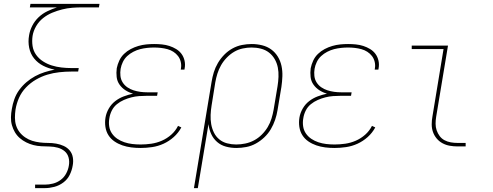

<svg xmlns="http://www.w3.org/2000/svg" viewBox="-20 -755 2540 990"><path d="M161 215V197H211Q232 197 253.5 191.5Q275 186 293 172.5Q311 159 321.5 139Q332 119 335 99Q339 77 333.5 57Q328 37 313 24.5Q298 12 278 6.5Q258 1 236.5 0.5Q215 0 193.5 -1Q172 -2 152.5 -7Q133 -12 115 -21Q97 -30 82 -43Q67 -56 57 -73Q47 -90 41.5 -109.5Q36 -129 36.5 -150.5Q37 -172 41 -193Q45 -218 54 -243.5Q63 -269 79 -291Q95 -313 116 -331Q137 -349 161 -362Q185 -375 210.5 -383Q236 -391 262 -396Q230 -402 202.5 -416Q175 -430 156 -453.5Q137 -477 130.5 -508.5Q124 -540 130 -573Q134 -598 146.5 -622.5Q159 -647 179 -666Q199 -685 224 -697Q249 -709 274 -717H134L137 -735H493L490 -717H404Q378 -717 352.5 -715Q327 -713 301 -706.5Q275 -700 249.5 -689.5Q224 -679 202 -661.5Q180 -644 166 -619.5Q152 -595 148 -570Q144 -543 148 -517.5Q152 -492 166.5 -472Q181 -452 202 -438.5Q223 -425 247 -417.5Q271 -410 297 -407Q323 -404 350 -404H386L383 -386H347Q317 -386 285.5 -382.5Q254 -379 224 -370Q194 -361 165.5 -344.5Q137 -328 114 -304Q91 -280 78 -250.5Q65 -221 60 -190Q57 -169 57 -148Q57 -127 63 -108Q69 -89 81 -73.5Q93 -58 110 -46.5Q127 -35 146 -29Q165 -23 186 -20.5Q207 -18 228 -18Q249 -18 269.5 -14.5Q290 -11 308.5 -2.5Q327 6 339.5 21Q352 36 355.5 56.5Q359 77 355 98Q351 123 339.5 146.5Q328 170 306.5 186Q285 202 260 208.5Q235 215 211 215Z M705 8Q680 8 656.5 5Q633 2 611 -5.5Q589 -13 570 -26Q551 -39 539 -58Q527 -77 523.5 -101Q520 -125 524 -149Q528 -173 541 -195.5Q554 -218 574 -233.5Q594 -249 618 -258Q642 -267 666 -272Q645 -278 627 -289.5Q609 -301 596.5 -318.5Q584 -336 581.5 -358Q579 -380 582 -403Q586 -423 595 -442.5Q604 -462 619.5 -477Q635 -492 654 -502Q673 -512 693.5 -518Q714 -524 734.5 -526Q755 -528 775 -528Q795 -528 815 -526Q835 -524 853.5 -518Q872 -512 888.5 -502Q905 -492 916 -477Q927 -462 931.5 -442.5Q936 -423 932 -402L931 -396H912L913 -402Q916 -419 912 -436Q908 -453 898 -466Q888 -479 874 -488Q860 -497 843.5 -501.5Q827 -506 809.5 -508Q792 -510 774 -510Q757 -510 738.5 -508Q720 -506 702.5 -501.5Q685 -497 667.5 -488Q650 -479 636 -466Q622 -453 613.5 -435.5Q605 -418 602 -400Q599 -382 601 -363.5Q603 -345 612.5 -330Q622 -315 636.5 -305Q651 -295 668 -289.5Q685 -284 703 -281.5Q721 -279 740 -279H793L790 -261H737Q717 -261 697 -259.5Q677 -258 657.5 -253Q638 -248 618.5 -239.5Q599 -231 582.5 -217.5Q566 -204 556.5 -185Q547 -166 544 -146Q540 -125 543 -104Q546 -83 557.5 -66.5Q569 -50 585.5 -39Q602 -28 621.5 -21.5Q641 -15 662 -12.5Q683 -10 705 -10Q732 -10 760 -14Q788 -18 814.5 -29.5Q841 -41 863 -60.5Q885 -80 898 -106L915 -98Q900 -70 876 -48.5Q852 -27 823.5 -14Q795 -1 764.5 3.5Q734 8 705 8Z M980 215 1071 -333Q1075 -358 1082.5 -382.5Q1090 -407 1103.5 -430Q1117 -453 1136 -472.5Q1155 -492 1178.5 -505Q1202 -518 1227.5 -523Q1253 -528 1278 -528Q1305 -528 1331.5 -521.5Q1358 -515 1378.5 -500Q1399 -485 1412.5 -463Q1426 -441 1431.5 -415Q1437 -389 1436 -361.5Q1435 -334 1431 -307L1411 -187Q1407 -162 1398.5 -137Q1390 -112 1376.5 -89Q1363 -66 1343 -47Q1323 -28 1299.5 -15Q1276 -2 1250 3Q1224 8 1199 8Q1171 8 1145 1Q1119 -6 1099.5 -23Q1080 -40 1069 -64Q1058 -88 1055 -115L1000 215ZM1198 -10Q1221 -10 1245 -15Q1269 -20 1290.5 -31.5Q1312 -43 1330 -61Q1348 -79 1360.5 -100Q1373 -121 1380 -144Q1387 -167 1391 -190L1411 -310Q1415 -334 1416 -359Q1417 -384 1412.5 -407Q1408 -430 1396.5 -450Q1385 -470 1367 -484Q1349 -498 1325.5 -504Q1302 -510 1277 -510Q1255 -510 1231.5 -505Q1208 -500 1187.5 -488Q1167 -476 1149.5 -458Q1132 -440 1120 -419Q1108 -398 1101 -375.5Q1094 -353 1090 -330L1071 -211Q1067 -187 1066 -162.5Q1065 -138 1069 -115Q1073 -92 1083 -71.5Q1093 -51 1110.5 -36.5Q1128 -22 1151 -16Q1174 -10 1198 -10Z M1705 8Q1680 8 1656.5 5Q1633 2 1611 -5.5Q1589 -13 1570 -26Q1551 -39 1539 -58Q1527 -77 1523.5 -101Q1520 -125 1524 -149Q1528 -173 1541 -195.5Q1554 -218 1574 -233.5Q1594 -249 1618 -258Q1642 -267 1666 -272Q1645 -278 1627 -289.5Q1609 -301 1596.5 -318.5Q1584 -336 1581.5 -358Q1579 -380 1582 -403Q1586 -423 1595 -442.5Q1604 -462 1619.5 -477Q1635 -492 1654 -502Q1673 -512 1693.5 -518Q1714 -524 1734.5 -526Q1755 -528 1775 -528Q1795 -528 1815 -526Q1835 -524 1853.5 -518Q1872 -512 1888.5 -502Q1905 -492 1916 -477Q1927 -462 1931.5 -442.5Q1936 -423 1932 -402L1931 -396H1912L1913 -402Q1916 -419 1912 -436Q1908 -453 1898 -466Q1888 -479 1874 -488Q1860 -497 1843.5 -501.5Q1827 -506 1809.5 -508Q1792 -510 1774 -510Q1757 -510 1738.5 -508Q1720 -506 1702.5 -501.5Q1685 -497 1667.5 -488Q1650 -479 1636 -466Q1622 -453 1613.5 -435.5Q1605 -418 1602 -400Q1599 -382 1601 -363.5Q1603 -345 1612.5 -330Q1622 -315 1636.5 -305Q1651 -295 1668 -289.5Q1685 -284 1703 -281.5Q1721 -279 1740 -279H1793L1790 -261H1737Q1717 -261 1697 -259.5Q1677 -258 1657.5 -253Q1638 -248 1618.5 -239.5Q1599 -231 1582.5 -217.5Q1566 -204 1556.5 -185Q1547 -166 1544 -146Q1540 -125 1543 -104Q1546 -83 1557.5 -66.5Q1569 -50 1585.5 -39Q1602 -28 1621.5 -21.5Q1641 -15 1662 -12.5Q1683 -10 1705 -10Q1732 -10 1760 -14Q1788 -18 1814.5 -29.5Q1841 -41 1863 -60.5Q1885 -80 1898 -106L1915 -98Q1900 -70 1876 -48.5Q1852 -27 1823.5 -14Q1795 -1 1764.5 3.5Q1734 8 1705 8Z M2340 0Q2319 0 2299 -3.5Q2279 -7 2261.5 -16.5Q2244 -26 2231.5 -41Q2219 -56 2212.5 -74.5Q2206 -93 2206 -114Q2206 -135 2210 -156L2267 -502H2103V-520H2290L2229 -153Q2226 -135 2226 -117Q2226 -99 2231.5 -83Q2237 -67 2247 -53.5Q2257 -40 2272 -32Q2287 -24 2304.5 -21Q2322 -18 2340 -18H2381V0Z"/></svg>

Font: Iosevka Curly Thin
Style: Italic
Weight: 100
Italic angle: -9°
Monospace: yes
Designer: Belleve Invis
Foundry: Belleve Invis
Version: Version 22.1.2; ttfautohint (v1.8.4)